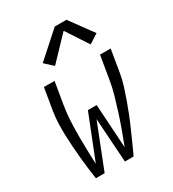

<svg xmlns="http://www.w3.org/2000/svg" viewBox="-186 -868 871 969"><g transform="rotate(-30 250.0 -383.5)"><path d="M84 0Q79 -33 75 -65.5Q71 -98 68 -130.5Q65 -163 62.5 -196.5Q60 -230 59 -263Q58 -296 59 -330Q60 -364 65 -398L87 -530H149L127 -398Q120 -355 118 -313Q116 -271 116 -229Q116 -187 117 -145.5Q118 -104 120 -63L221 -318H272L288 -63Q304 -104 319 -145.5Q334 -187 347.5 -229Q361 -271 373 -313Q385 -355 392 -398L414 -530H476L454 -398Q448 -363 437.5 -329.5Q427 -296 415 -262.5Q403 -229 390 -196Q377 -163 362.5 -130.5Q348 -98 333.5 -65Q319 -32 304 0H253L236 -257L135 0ZM189 -594 142 -637 287 -767H355L453 -633L399 -598L315 -726Z"/></g></svg>

Font: Iosevka Curly Light Oblique
Style: Regular
Weight: 300
Italic angle: -9°
Monospace: yes
Designer: Belleve Invis
Foundry: Belleve Invis
Version: Version 11.1.0; ttfautohint (v1.8.3)